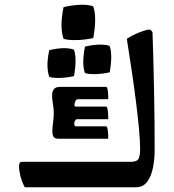

<svg xmlns="http://www.w3.org/2000/svg" viewBox="-20 -787 730 807"><path d="M630 -153Q630 -118 623 -82.5Q616 -47 599 -23.5Q582 0 552 0H84Q72 -23 66 -46.5Q60 -70 60 -88Q60 -98 63 -102.5Q66 -107 76 -107H530Q557 -107 563 -121Q569 -135 569 -159Q569 -194 564 -247.5Q559 -301 551 -364Q543 -427 533 -494Q523 -561 513 -624Q528 -634 547.5 -643Q567 -652 584 -657.5Q601 -663 609 -663Q613 -663 621 -652Q623 -601 624.5 -537.5Q626 -474 627.5 -406.5Q629 -339 629.5 -273.5Q630 -208 630 -153ZM224 -204Q210 -204 205 -212.5Q200 -221 200 -236Q200 -251 203 -271.5Q206 -292 206 -313Q206 -331 202.5 -350Q199 -369 199 -386Q199 -401 206 -411.5Q213 -422 234 -422H425Q430 -422 432 -412.5Q434 -403 434.5 -390.5Q435 -378 435 -370H308Q301 -370 297 -362Q293 -354 293 -347Q293 -339 297 -339H425Q430 -339 432 -328.5Q434 -318 434.5 -305.5Q435 -293 435 -286H305Q299 -286 295.5 -280Q292 -274 292 -267Q292 -256 299 -256H425Q430 -256 432 -246Q434 -236 434.5 -223.5Q435 -211 435 -204ZM247 -624Q239 -648 238.5 -679.5Q238 -711 247 -757Q286 -766 319.5 -767Q353 -768 372 -760Q388 -715 372 -627Q335 -619 299.5 -618.5Q264 -618 247 -624ZM187 -464Q180 -485 179.5 -511.5Q179 -538 187 -576Q219 -584 246.5 -584.5Q274 -585 291 -578Q304 -540 291 -467Q259 -460 230 -459.5Q201 -459 187 -464ZM337 -480Q330 -500 330 -526.5Q330 -553 337 -591Q370 -599 397.5 -599.5Q425 -600 441 -594Q454 -555 441 -483Q410 -476 380.5 -475.5Q351 -475 337 -480Z"/></svg>

Font: Ruwudu Medium
Style: Regular
Weight: 500
Designer: Becca Hirsbrunner Spalinger
Foundry: SIL International
Version: Version 3.000